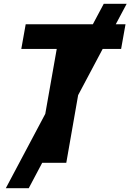

<svg xmlns="http://www.w3.org/2000/svg" viewBox="-20 -852 683 1005"><path d="M643 -832 586 -725H637L614 -596H517.5L389 -354L327 0H201L130.5 133H10.5L217 -256L277 -596H91.5L114.5 -725H466L523 -832Z"/></svg>

Font: JuliaMono ExtraBold
Style: Italic
Weight: 800
Italic angle: -9°
Monospace: yes
Designer: cormullion
Foundry: corm
Version: Version 0.057; ttfautohint (v1.8.4)